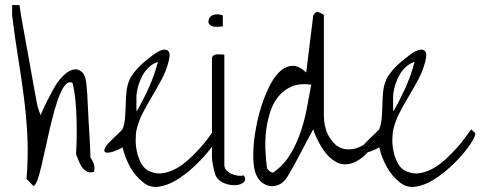

<svg xmlns="http://www.w3.org/2000/svg" viewBox="-20 -670 1901 760"><path d="M28 -609Q28 -611 28 -617Q28 -623 28 -629.5Q28 -636 28 -642Q28 -648 28 -650H57Q59 -635 64 -604.5Q69 -574 76.5 -535Q84 -496 91.5 -453Q99 -410 106 -371.5Q113 -333 118.5 -302Q124 -271 127 -257Q127 -254 129 -248Q131 -242 133 -235.5Q135 -229 137.5 -223Q140 -217 141 -214Q143 -221 150.5 -237Q158 -253 167 -271Q176 -289 184.5 -304.5Q193 -320 197 -327Q210 -350 230 -370Q250 -390 269.5 -394.5Q289 -399 304.5 -385Q320 -371 323 -327Q324 -317 325.5 -295Q327 -273 328 -245Q329 -217 331 -186.5Q333 -156 334.5 -128Q336 -100 337 -78.5Q338 -57 338 -46Q347 -35 351.5 -20Q356 -5 352 10Q336 15 324 9Q312 3 304 -9Q296 -21 290.5 -35.5Q285 -50 281 -60Q283 -91 283.5 -127Q284 -163 283 -200Q282 -237 278.5 -273.5Q275 -310 267 -342Q253 -349 240.5 -336Q228 -323 217 -296.5Q206 -270 196 -234.5Q186 -199 177 -160Q168 -121 159.5 -82Q151 -43 143.5 -11Q136 21 128.5 41.5Q121 62 113 67L85 38Q92 -48 88.5 -126Q85 -204 75 -282Q65 -360 52 -440Q39 -520 28 -609Z M465 -87Q459 -83 449.5 -78.5Q440 -74 430 -70.5Q420 -67 410 -66Q400 -65 396 -68Q392 -71 393.5 -78.5Q395 -86 408 -102Q410 -104 418.5 -112.5Q427 -121 437 -130.5Q447 -140 455 -148Q463 -156 465 -158Q473 -179 475 -203.5Q477 -228 477.5 -254Q478 -280 480.5 -306Q483 -332 493 -355Q498 -367 513.5 -386.5Q529 -406 549.5 -423.5Q570 -441 590 -455.5Q610 -470 625.5 -473Q641 -476 648 -465.5Q655 -455 647 -425Q638 -390 620 -356Q602 -322 582.5 -289.5Q563 -257 546 -224.5Q529 -192 521 -158Q517 -140 517 -115Q517 -90 523 -65Q529 -40 541.5 -19Q554 2 577 10Q602 20 628.5 15Q655 10 679.5 -4Q704 -18 726.5 -38.5Q749 -59 769 -81Q789 -103 804 -123.5Q819 -144 829 -158L844 -144Q849 -140 836.5 -117Q824 -94 800 -65Q776 -36 743.5 -6.5Q711 23 677 43.5Q643 64 609 69Q575 74 548 53Q514 26 494.5 -10Q475 -46 465 -87ZM521 -229Q547 -274 569.5 -324Q592 -374 605 -425Q586 -419 571 -405.5Q556 -392 546 -374.5Q536 -357 529.5 -337.5Q523 -318 521 -300Q520 -295 520 -285Q520 -275 520 -264Q520 -253 520 -243Q520 -233 521 -229Z M819 -46V-439Q819 -447 826 -451Q833 -455 842.5 -455Q852 -455 859.5 -454.5Q867 -454 868 -454V-18Q868 -4 877 5Q886 14 898 19Q910 24 923 25.5Q936 27 945 24Q956 41 944.5 51.5Q933 62 911.5 63Q890 64 867 55Q844 46 833 24Q832 22 829.5 12.5Q827 3 824.5 -8.5Q822 -20 820.5 -30.5Q819 -41 819 -46ZM862 -609V-566Q859 -565 853 -564.5Q847 -564 840 -564Q833 -564 827 -564.5Q821 -565 819 -566Q816 -567 810.5 -572.5Q805 -578 805 -581Q805 -604 823.5 -610.5Q842 -617 862 -609Z M1192 -383 1220 -609Q1221 -612 1226.5 -617.5Q1232 -623 1234 -623Q1238 -623 1242.5 -621Q1247 -619 1251.5 -617.5Q1256 -616 1259 -613Q1262 -610 1262 -609V-214Q1262 -170 1278 -137.5Q1294 -105 1318.5 -90Q1343 -75 1376 -80Q1409 -85 1445 -115Q1457 -115 1456 -105Q1455 -95 1446.5 -81.5Q1438 -68 1422 -53.5Q1406 -39 1387 -29.5Q1368 -20 1346.5 -19.5Q1325 -19 1305 -32Q1288 -43 1275 -57.5Q1262 -72 1252 -89Q1242 -106 1233.5 -123.5Q1225 -141 1220 -158Q1216 -151 1208.5 -137Q1201 -123 1191 -104.5Q1181 -86 1171 -66.5Q1161 -47 1151 -29Q1141 -11 1133 3.5Q1125 18 1121 24Q1109 46 1092.5 56.5Q1076 67 1057.5 67Q1039 67 1022.5 56.5Q1006 46 995 24Q986 5 983.5 -27Q981 -59 984.5 -99.5Q988 -140 997.5 -184.5Q1007 -229 1021 -268.5Q1035 -308 1053 -341Q1071 -374 1093.5 -392Q1116 -410 1140.5 -409.5Q1165 -409 1192 -383ZM1066 10Q1106 -20 1130.5 -61.5Q1155 -103 1170.5 -149Q1186 -195 1195 -243.5Q1204 -292 1212 -335Q1168 -341 1137 -328.5Q1106 -316 1084.5 -291Q1063 -266 1051 -231Q1039 -196 1034 -157.5Q1029 -119 1030.5 -79Q1032 -39 1037 -4Q1038 -2 1041 1.5Q1044 5 1048.5 8.5Q1053 12 1057.5 13Q1062 14 1066 10Z M1481 -87Q1475 -83 1465.5 -78.5Q1456 -74 1446 -70.5Q1436 -67 1426 -66Q1416 -65 1412 -68Q1408 -71 1409.5 -78.5Q1411 -86 1424 -102Q1426 -104 1434.5 -112.5Q1443 -121 1453 -130.5Q1463 -140 1471 -148Q1479 -156 1481 -158Q1489 -179 1491 -203.5Q1493 -228 1493.5 -254Q1494 -280 1496.5 -306Q1499 -332 1509 -355Q1514 -367 1529.5 -386.5Q1545 -406 1565.5 -423.5Q1586 -441 1606 -455.5Q1626 -470 1641.5 -473Q1657 -476 1664 -465.5Q1671 -455 1663 -425Q1654 -390 1636 -356Q1618 -322 1598.5 -289.5Q1579 -257 1562 -224.5Q1545 -192 1537 -158Q1533 -140 1533 -115Q1533 -90 1539 -65Q1545 -40 1557.5 -19Q1570 2 1593 10Q1618 20 1644.5 15Q1671 10 1695.5 -4Q1720 -18 1742.5 -38.5Q1765 -59 1785 -81Q1805 -103 1820 -123.5Q1835 -144 1845 -158L1860 -144Q1865 -140 1852.5 -117Q1840 -94 1816 -65Q1792 -36 1759.5 -6.5Q1727 23 1693 43.5Q1659 64 1625 69Q1591 74 1564 53Q1530 26 1510.5 -10Q1491 -46 1481 -87ZM1537 -229Q1563 -274 1585.5 -324Q1608 -374 1621 -425Q1602 -419 1587 -405.5Q1572 -392 1562 -374.5Q1552 -357 1545.5 -337.5Q1539 -318 1537 -300Q1536 -295 1536 -285Q1536 -275 1536 -264Q1536 -253 1536 -243Q1536 -233 1537 -229Z"/></svg>

Font: Liu Jian Mao Cao
Style: Regular
Weight: 400
Designer: ZhongQi
Foundry: ZhongQi
Version: Version 1.001